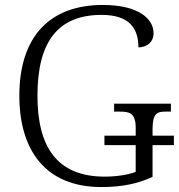

<svg xmlns="http://www.w3.org/2000/svg" viewBox="-20 -744 722 774"><path d="M388 10C472 10 534 -3 595 -31V-159H681V-197H595V-225C595 -288 615 -294 646 -294H669V-326H440V-294H464C502 -294 527 -288 527 -229V-197H401V-159H527V-51C496 -39 448 -32 402 -32C208 -32 131 -154 131 -358C131 -578 215 -684 390 -684C504 -684 538 -627 538 -553C572 -553 599 -574 599 -610C599 -670 536 -724 394 -724C184 -724 58 -600 58 -358C58 -137 165 10 388 10Z"/></svg>

Font: Noto Serif Light
Style: Regular
Weight: 300
Designer: Monotype Design Team
Foundry: Monotype Imaging Inc.
Version: Version 2.013